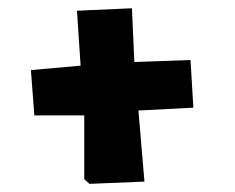

<svg xmlns="http://www.w3.org/2000/svg" viewBox="-20 -603 569 464"><path d="M63 -324.2 54.7 -433.6 174.8 -444.3 166 -577.1 298.8 -583 304.7 -453.1 440.4 -458 447.3 -342.8 314.5 -335.9 329.1 -164.1 196.3 -158.7 183.6 -169.9V-324.2Z"/></svg>

Font: Noot
Style: Regular
Weight: 400
Designer: Amos Jerbi
Foundry: Amos Jerbi
Version: Version 1.000;PS 001.001;hotconv 1.0.56